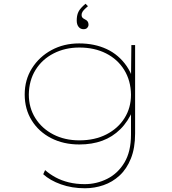

<svg xmlns="http://www.w3.org/2000/svg" viewBox="-20 -766 917 1026"><path d="M434 240Q364 240 305.5 219Q247 198 211 165L221 143Q246 165 277.5 182Q309 199 348 208.5Q387 218 433 218Q496 218 553 189.5Q610 161 645 102.5Q680 44 680 -47V-181H692Q665 -117 623 -75.5Q581 -34 526.5 -14Q472 6 404 6Q319 6 253 -28Q187 -62 149.5 -122.5Q112 -183 112 -261Q112 -340 151 -401.5Q190 -463 255.5 -498.5Q321 -534 403 -534Q444 -534 480.5 -526.5Q517 -519 549.5 -504Q582 -489 609 -466Q636 -443 657 -412.5Q678 -382 691 -343L680 -344L682 -525H702V-53Q702 25 679.5 81Q657 137 619 172Q581 207 533 223.5Q485 240 434 240ZM404 -16Q487 -16 549 -48Q611 -80 645.5 -135Q680 -190 680 -260Q679 -335 644 -392Q609 -449 547 -480.5Q485 -512 404 -512Q328 -512 266.5 -480.5Q205 -449 170 -392.5Q135 -336 134 -261Q134 -190 169 -134.5Q204 -79 265 -47.5Q326 -16 404 -16ZM426 -610Q410 -610 400 -622.5Q390 -635 390 -656Q390 -669 392 -680.5Q394 -692 399 -702.5Q404 -713 413.5 -723.5Q423 -734 437 -746L450 -733Q443 -727 435 -719.5Q427 -712 421.5 -704Q416 -696 416 -686Q416 -678 419.5 -673Q423 -668 433 -663Q444 -658 448.5 -651Q453 -644 453 -634Q453 -625 446.5 -617.5Q440 -610 426 -610Z"/></svg>

Font: Lexend Tera Thin
Style: Regular
Weight: 250
Version: Version 1.007